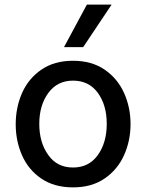

<svg xmlns="http://www.w3.org/2000/svg" viewBox="-20 -804 632 831"><path d="M48 -266Q48 -339 75.5 -401.5Q103 -464 159 -502.5Q215 -541 296 -541Q377 -541 433 -502.5Q489 -464 517 -401.5Q545 -339 545 -267Q545 -195 517 -132.5Q489 -70 433 -31.5Q377 7 296 7Q215 7 159 -31Q103 -69 75.5 -131.5Q48 -194 48 -266ZM189 -133Q227 -79 296 -79Q365 -79 403.5 -133Q442 -187 442 -268Q442 -349 403.5 -402Q365 -455 296 -455Q228 -455 189 -401.5Q150 -348 150 -268Q150 -187 189 -133ZM257 -600 356 -784H463L340 -600Z"/></svg>

Font: Lopes Sans Medium
Style: Regular
Weight: 500
Designer: Gabriel Lam, Diego Maldonado
Foundry: TypeRant, Foresti Design
Version: Version 4.000